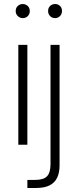

<svg xmlns="http://www.w3.org/2000/svg" viewBox="-20 -719 387 954"><path d="M71 0V-496H116V0ZM93 -629Q79 -629 68.5 -639Q58 -649 58 -664Q58 -680 68.5 -689.5Q79 -699 93 -699Q107 -699 117.5 -689.5Q128 -680 128 -664Q128 -649 118 -639Q108 -629 93 -629ZM116 215V175H153Q197 175 214 156.5Q231 138 231 97V-496H276V102Q276 139 264 164Q252 189 226.5 202Q201 215 159 215ZM254 -629Q239 -629 229 -639Q219 -649 219 -664Q219 -680 229 -689.5Q239 -699 254 -699Q268 -699 278 -689.5Q288 -680 288 -664Q288 -649 278 -639Q268 -629 254 -629Z"/></svg>

Font: DM Sans 28pt ExtraLight
Style: Regular
Weight: 250
Version: Version 4.004;gftools[0.9.30]